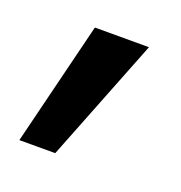

<svg xmlns="http://www.w3.org/2000/svg" viewBox="-59 -161 318 337"><g transform="rotate(20 100.0 7.5)"><path d="M9 123 66 -108H167L76 123Z"/></g></svg>

Font: DMSans_18ptMedium
Style: Regular
Weight: 500
Designer: Colophon Foundry, Jonny Pinhorn
Foundry: Colophon Foundry
Version: Version 4.004;gftools[0.9.30]